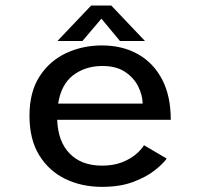

<svg xmlns="http://www.w3.org/2000/svg" viewBox="-20 -680 750 710"><path d="M596.5 -93.5Q583 -74.5 552 -50Q521 -25.5 472.5 -7.2Q424 11 357 11Q282.5 11 221.8 -18.2Q161 -47.5 125 -106Q89 -164.5 89 -252Q89 -340 126.5 -397.8Q164 -455.5 225 -483.8Q286 -512 357 -512Q432.5 -512 490 -479.8Q547.5 -447.5 579.5 -386.2Q611.5 -325 611.5 -237H191.5Q194.5 -156 238 -111.8Q281.5 -67.5 357 -67.5Q400 -67.5 431.5 -80Q463 -92.5 483.2 -110Q503.5 -127.5 512.5 -143ZM358.5 -436Q296.5 -436 251.5 -402.5Q206.5 -369 195 -297H507.5Q507 -328 491.2 -360Q475.5 -392 442.8 -414Q410 -436 358.5 -436ZM516 -528.5H423.5L355 -611L285 -528.5H192.5L317 -659.5H391.5Z"/></svg>

Font: League Mono
Style: Regular
Weight: 400
Width: 6
Designer: Tyler Finck
Foundry: The League of Moveable Type / Tyler Finck
Version: Version 2.300;RELEASE